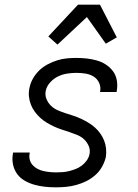

<svg xmlns="http://www.w3.org/2000/svg" viewBox="-20 -790 590 822"><path d="M219 12Q195 12 172 9.5Q149 7 127.5 1Q106 -5 86.5 -16Q67 -27 54 -44.5Q41 -62 36 -84.5Q31 -107 35 -130L36 -137H107V-133Q104 -119 107.5 -106Q111 -93 119.5 -83.5Q128 -74 140 -67.5Q152 -61 165 -58Q178 -55 192 -53.5Q206 -52 220 -52Q234 -52 247.5 -53Q261 -54 275.5 -57.5Q290 -61 304 -66.5Q318 -72 330 -81Q342 -90 351 -102.5Q360 -115 363 -129Q367 -148 360 -164.5Q353 -181 340.5 -193Q328 -205 311 -212Q294 -219 277.5 -224.5Q261 -230 244 -235.5Q227 -241 211 -248.5Q195 -256 180 -265Q165 -274 152.5 -285.5Q140 -297 129.5 -311Q119 -325 112.5 -341.5Q106 -358 104 -376Q102 -394 106 -413Q110 -434 121 -453.5Q132 -473 148 -488.5Q164 -504 184 -514.5Q204 -525 224.5 -531.5Q245 -538 265.5 -540Q286 -542 307 -542Q330 -542 352 -539.5Q374 -537 395 -531Q416 -525 433.5 -513.5Q451 -502 463.5 -485.5Q476 -469 480 -447Q484 -425 480 -402L479 -396H408L409 -400Q412 -419 404 -436Q396 -453 380.5 -462.5Q365 -472 346 -475Q327 -478 307 -478Q288 -478 268 -475Q248 -472 229 -463Q210 -454 195 -437.5Q180 -421 176 -402Q172 -383 179 -366Q186 -349 198.5 -337Q211 -325 227 -318Q243 -311 260 -305.5Q277 -300 294 -294.5Q311 -289 327 -281.5Q343 -274 358 -265Q373 -256 386 -244.5Q399 -233 409 -219Q419 -205 425.5 -189Q432 -173 434 -154.5Q436 -136 433 -117Q428 -96 416.5 -75.5Q405 -55 387 -39.5Q369 -24 348.5 -14Q328 -4 306 2Q284 8 262.5 10Q241 12 219 12ZM226 -599 187 -634 314 -770H408L480 -630L433 -603L352 -717Z"/></svg>

Font: Lode Term
Style: Italic
Weight: 400
Italic angle: -11°
Monospace: yes
Designer: Belleve Invis
Foundry: Belleve Invis
Version: Version 29.2.0